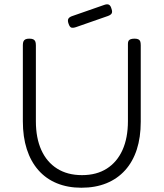

<svg xmlns="http://www.w3.org/2000/svg" viewBox="-20 -868 766 899"><path d="M361 11Q297 11 246 -10Q195 -31 159.5 -71.5Q124 -112 105.5 -169.5Q87 -227 87 -300V-657Q87 -668 90 -674.5Q93 -681 99.5 -684Q106 -687 117 -687Q129 -687 135.5 -684Q142 -681 145 -674.5Q148 -668 148 -656V-300Q148 -222 173.5 -165.5Q199 -109 247.5 -78.5Q296 -48 364 -48Q432 -48 480 -78.5Q528 -109 553.5 -165.5Q579 -222 579 -301V-663Q579 -672 582 -677Q585 -682 592 -684.5Q599 -687 610 -687Q621 -687 627.5 -684Q634 -681 636.5 -674.5Q639 -668 639 -656V-298Q639 -225 620.5 -168Q602 -111 566 -71Q530 -31 478.5 -10Q427 11 361 11ZM336 -741Q321 -736 313.5 -739Q306 -742 301 -757Q296 -771 299.5 -779Q303 -787 316 -792L468 -845Q482 -850 490 -846Q498 -842 502 -827Q507 -813 503 -805.5Q499 -798 485 -793Z"/></svg>

Font: Fredoka Light Light
Style: Regular
Weight: 300
Version: Version 2.001